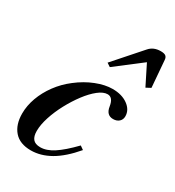

<svg xmlns="http://www.w3.org/2000/svg" viewBox="-206 -981 1010 1111"><g transform="rotate(30 299.0 -426.0)"><path d="M173 10.5Q99 10.5 61.2 -32.8Q23.5 -76 23.5 -150Q23.5 -202.5 43 -256Q62.5 -309.5 98.5 -358.5Q134.5 -407.5 184 -445.5Q238.5 -488 297.5 -511.2Q356.5 -534.5 407 -534.5Q469 -534.5 509 -505.5Q549 -476.5 549 -433.5Q549 -411.5 534 -398Q519 -384.5 494.5 -384.5Q449.5 -384.5 441.5 -438.5Q433 -493.5 397 -493.5Q369 -493.5 335.5 -467Q302 -440.5 269 -396.8Q236 -353 208.2 -301.2Q180.5 -249.5 163.8 -197.8Q147 -146 147 -104.5Q147 -69 162 -50.8Q177 -32.5 211.5 -32.5Q253 -32.5 299.5 -62.8Q346 -93 410 -159L434 -142Q367 -63 302.5 -26.2Q238 10.5 173 10.5ZM328.5 -635.5 304.5 -651.5 462.5 -830.5Q490.5 -863 538.5 -863Q562.5 -863 572.2 -855Q582 -847 583 -830.5L597.5 -652L566.5 -635.5L500.5 -767.5Z"/></g></svg>

Font: Libre Caslon Text SemiBold Italic
Style: Regular
Weight: 600
Italic angle: -22.583°
Designer: Pablo Impallari, Rodrigo Fuenzalida, Katja Schimmel
Foundry: Pablo Impallari, Rodrigo Fuenzalida
Version: Version 2.000